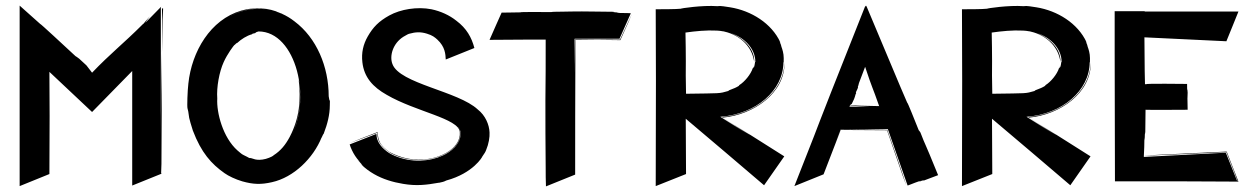

<svg xmlns="http://www.w3.org/2000/svg" viewBox="-20 -643 4467 684"><path d="M553 -615 554 -619 499 -563C495 -559 511 -581 514 -585C501 -570 492 -560 490 -557C490 -558 491 -559 492 -560L487 -555C421 -489 372 -451 308 -384L288 -410L262 -434C252 -442 253 -440 249 -443C209 -480 122 -561 124 -557C93 -585 91 -586 50 -623V20L156 -23C157 -238 157 -236 156 -387L308 -244L451 -390V18L555 -24L557 -454C555 -361 553 -250 553 -160ZM557 -613 558 -573 557 -454 561 -612C560 -613 557 -614 557 -613ZM561 -613V-612C562 -612 562 -612 561 -613ZM553 -89V-51V-136ZM554 -26V-59L555 -26Z M1154 -286C1153 -286 1152 -296 1151 -300C1151 -405 1108 -508 1029 -567C917 -655 741 -615 670 -426C719 -558 835 -638 956 -604C965 -602 974 -599 980 -596C936 -616 886 -619 839 -605C730 -573 663 -460 651 -345C648 -320 646 -263 648 -257C652 -243 649 -253 654 -223C654 -222 662 -192 667 -178C697 -99 733 -59 780 -26C794 -16 819 -4 843 3C882 14 910 15 949 6C1026 -11 1096 -79 1126 -154C1126 -153 1125 -152 1125 -151L1132 -166C1132 -164 1132 -162 1134 -169C1146 -200 1155 -234 1155 -268C1156 -289 1155 -282 1154 -286ZM945 -608C914 -615 882 -614 853 -607C882 -615 914 -615 945 -608ZM958 -604 961 -603C960 -603 959 -604 958 -604ZM980 -596 987 -593C986 -594 983 -595 980 -596ZM1010 -145C1042 -197 1054 -268 1048 -332C1047 -343 1046 -352 1044 -360C1052 -288 1048 -224 1012 -155C997 -127 980 -106 955 -90C954 -88 944 -82 927 -77C893 -68 878 -80 873 -80C868 -79 867 -81 859 -85C839 -95 845 -91 826 -107C774 -153 751 -242 754 -292C751 -332 761 -387 777 -422C790 -451 812 -480 816 -484L815 -482C831 -498 818 -484 825 -490C839 -503 859 -516 878 -521C878 -522 879 -522 880 -523C888 -525 886 -524 889 -525C891 -526 890 -526 891 -527C891 -528 898 -530 901 -531C1035 -531 1096 -285 1010 -145ZM1026 -181C1040 -213 1047 -252 1048 -287C1046 -245 1038 -209 1026 -181Z M1724 -171C1723 -199 1709 -232 1682 -253C1613 -318 1403 -345 1378 -415C1367 -443 1379 -488 1417 -512C1428 -519 1437 -523 1439 -523C1460 -529 1479 -530 1501 -523C1521 -517 1529 -510 1538 -502C1566 -476 1567 -450 1568 -431L1670 -472C1660 -510 1642 -542 1606 -569C1581 -589 1550 -603 1517 -610C1466 -620 1407 -610 1367 -588C1329 -567 1309 -546 1290 -513C1274 -485 1267 -455 1271 -421C1277 -368 1308 -333 1358 -305C1461 -245 1614 -221 1618 -173V-162C1612 -96 1495 -49 1395 -89C1379 -95 1370 -101 1368 -101C1333 -126 1328 -140 1325 -172H1324C1247 -142 1276 -154 1225 -133C1258 -145 1324 -170 1324 -170C1325 -150 1326 -129 1368 -100C1376 -95 1394 -86 1413 -81C1459 -68 1507 -72 1546 -86C1581 -98 1616 -125 1620 -162C1621 -173 1620 -181 1613 -190C1618 -184 1619 -179 1621 -174C1628 -92 1478 -34 1366 -98C1342 -114 1321 -136 1321 -166L1227 -129V-128C1226 -130 1225 -131 1226 -128C1226 -128 1227 -124 1229 -119C1235 -104 1242 -91 1252 -78C1261 -67 1269 -60 1253 -75C1262 -64 1275 -52 1267 -58L1264 -61C1266 -58 1268 -57 1274 -52L1268 -56C1295 -30 1328 -12 1362 -1C1380 5 1398 9 1416 12C1463 20 1498 16 1543 8C1546 8 1544 8 1549 7C1564 4 1565 2 1570 0C1666 -26 1699 -85 1698 -85C1706 -96 1710 -103 1712 -109C1721 -130 1725 -155 1724 -171ZM1612 -189C1612 -190 1611 -190 1611 -191C1613 -189 1615 -186 1612 -189ZM1619 -165V-166ZM1546 -86C1584 -101 1612 -126 1618 -155C1611 -122 1579 -98 1546 -86Z M2214 -556 2189 -502C2139 -502 2081 -502 2029 -503C2028 -365 2028 -362 2028 -421C2029 -532 2029 -528 2027 -415V-505H2187L2227 -595H2226C2235 -597 2203 -596 2177 -597C2173 -597 2181 -598 2185 -599C2165 -599 2164 -599 2172 -600H2163L2168 -601C2119 -601 2064 -603 2016 -602C1980 -602 1997 -601 1954 -601C1946 -601 1947 -600 1944 -600C1909 -600 1832 -601 1834 -599C1805 -599 1801 -598 1767 -598C1755 -571 1740 -538 1724 -501C1847 -502 1881 -502 1924 -502C1924 -418 1924 -361 1923 -285C1923 -209 1923 -132 1924 -45C1924 -23 1924 -1 1925 21L2029 -21C2029 -190 2029 -243 2030 -501C2094 -501 2148 -501 2190 -500C2226 -580 2218 -561 2231 -593Z M2556 -222 2639 -168 2546 -227C2672 -236 2771 -320 2771 -422C2772 -416 2772 -424 2772 -436C2772 -453 2767 -468 2764 -476C2761 -487 2763 -482 2759 -490C2758 -492 2760 -490 2762 -486L2757 -496L2760 -492C2729 -560 2656 -605 2581 -617C2538 -624 2544 -621 2536 -621C2482 -625 2403 -613 2406 -612C2390 -610 2333 -610 2316 -610C2317 -388 2317 -363 2316 20L2424 -23L2423 -220C2424 -220 2701 16 2702 17L2774 -86L2581 -208C2739 -108 2585 -203 2556 -222ZM2423 -374C2424 -439 2422 -527 2422 -527C2458 -532 2496 -536 2534 -534C2596 -531 2653 -491 2665 -432L2667 -422C2669 -476 2616 -520 2557 -532C2547 -534 2586 -529 2619 -506C2609 -513 2597 -520 2584 -525C2632 -509 2671 -470 2671 -422C2669 -425 2670 -414 2666 -403C2666 -402 2666 -405 2665 -406C2665 -404 2663 -397 2663 -402L2662 -399V-401C2655 -378 2632 -351 2614 -340C2612 -338 2613 -338 2612 -337C2610 -336 2603 -331 2589 -326C2580 -323 2574 -320 2575 -319C2540 -309 2550 -311 2424 -309ZM2775 -421C2771 -308 2663 -236 2552 -226L2555 -224C2664 -234 2777 -311 2775 -421ZM2556 -222 2551 -225ZM2555 -224 2581 -208C2573 -213 2564 -218 2555 -224Z M3322 -19C3266 -157 3281 -114 3259 -171C3255 -178 3255 -176 3253 -179C3240 -211 3213 -280 3212 -277C3212 -277 3196 -312 3066 -623L3065 -619L3063 -623C2816 -1 2963 -367 2810 20L2914 -22L2975 -180C3036 -180 3092 -179 3140 -179C3208 19 3197 -14 3209 18C3196 -23 3157 -135 3141 -180C3139 -180 3119 -181 3093 -181L2999 -183H3143L3213 17H3214C3206 22 3235 9 3259 1C3262 0 3255 3 3253 5C3270 -2 3271 -2 3264 2C3267 0 3271 -1 3272 -1L3269 1ZM3057 -264C3065 -264 3072 -263 3078 -263H3006L3008 -267C3011 -274 3010 -271 3011 -269C3012 -273 3013 -273 3013 -271C3013 -272 3014 -273 3014 -273V-272C3022 -288 3024 -292 3028 -307C3028 -308 3030 -310 3030 -311C3030 -313 3029 -313 3029 -314C3032 -320 3039 -334 3036 -334C3039 -340 3038 -341 3040 -347L3062 -405C3089 -323 3087 -337 3112 -265C3049 -266 3026 -267 3010 -268L3008 -267C3023 -265 3065 -264 3057 -264ZM3065 -181H2975C2950 -119 2949 -117 2975 -182C3016 -182 3045 -181 3065 -181Z M3647 -222 3730 -168 3637 -227C3763 -236 3862 -320 3862 -422C3863 -416 3863 -424 3863 -436C3863 -453 3858 -468 3855 -476C3852 -487 3854 -482 3850 -490C3849 -492 3851 -490 3853 -486L3848 -496L3851 -492C3820 -560 3747 -605 3672 -617C3629 -624 3635 -621 3627 -621C3573 -625 3494 -613 3497 -612C3481 -610 3424 -610 3407 -610C3408 -388 3408 -363 3407 20L3515 -23L3514 -220C3515 -220 3792 16 3793 17L3865 -86L3672 -208C3830 -108 3676 -203 3647 -222ZM3514 -374C3515 -439 3513 -527 3513 -527C3549 -532 3587 -536 3625 -534C3687 -531 3744 -491 3756 -432L3758 -422C3760 -476 3707 -520 3648 -532C3638 -534 3677 -529 3710 -506C3700 -513 3688 -520 3675 -525C3723 -509 3762 -470 3762 -422C3760 -425 3761 -414 3757 -403C3757 -402 3757 -405 3756 -406C3756 -404 3754 -397 3754 -402L3753 -399V-401C3746 -378 3723 -351 3705 -340C3703 -338 3704 -338 3703 -337C3701 -336 3694 -331 3680 -326C3671 -323 3665 -320 3666 -319C3631 -309 3641 -311 3515 -309ZM3866 -421C3862 -308 3754 -236 3643 -226L3646 -224C3755 -234 3868 -311 3866 -421ZM3647 -222 3642 -225ZM3646 -224 3672 -208C3664 -213 3655 -218 3646 -224Z M4055 -88C4118 -90 4275 -98 4349 -101L4390 3C4373 -40 4372 -42 4389 2L4387 1L4347 -99L4055 -84V-88C4056 -101 4057 -136 4057 -154C4057 -158 4057 -147 4058 -143C4058 -170 4059 -171 4059 -160V-173L4060 -166L4061 -252C4068 -251 4204 -252 4211 -252C4210 -321 4210 -272 4211 -313C4210 -334 4209 -311 4209 -344C4198 -344 4060 -346 4064 -343H4059C4058 -423 4058 -333 4057 -510L4349 -496C4364 -532 4378 -568 4392 -602H4058V-603H3951V-528V-454C3951 -284 3952 -147 3952 3H4182C4257 3 4327 4 4392 4L4350 -103C4058 -89 4104 -92 4055 -88Z"/></svg>

Font: HIVNotRetro
Style: Regular
Weight: 400
Designer: Feorag
Foundry: Feorag
Version: Version 1.000;PS 001.000;hotconv 1.0.88;makeotf.lib2.5.64775